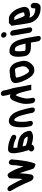

<svg xmlns="http://www.w3.org/2000/svg" viewBox="1664 -2470 958 4407"><g transform="rotate(-90 2142.5 -266.0)"><path d="M681 -501C690 -485 693 -469 688 -454L684 -442C682 -430 682 -422 681 -410C676 -357 674 -298 663 -250C655 -210 651 -152 642 -114C637 -93 631 -60 625 -42C617 -21 615 7 605 25C601 52 583 70 562 67C536 63 485 40 477 22C463 -6 457 -35 445 -69C423 -146 397 -222 371 -296C370 -284 369 -272 368 -261C365 -181 352 -109 343 -36C337 -2 314 30 266 22C214 13 195 -28 175 -77C152 -137 122 -198 95 -254C61 -329 23 -398 -16 -463C-29 -484 -46 -506 -40 -534C-35 -560 -9 -583 32 -569C54 -561 64 -548 77 -530C115 -462 148 -413 183 -341C204 -294 218 -268 238 -224C244 -283 249 -346 250 -408C251 -448 249 -495 256 -526L264 -536C274 -548 293 -562 311 -568C350 -581 377 -540 393 -513C436 -442 471 -369 500 -280C511 -250 519 -230 527 -202C531 -231 534 -272 541 -297C544 -316 550 -354 552 -374C557 -415 552 -457 564 -493L568 -506C572 -521 581 -532 596 -538C632 -552 667 -527 681 -501Z M957 -437H954C953 -430 953 -424 953 -417C954 -396 953 -373 960 -349L961 -341C968 -344 976 -345 983 -345H989C997 -345 1007 -344 1020 -341C1057 -336 1087 -326 1122 -319C1150 -313 1175 -300 1199 -289C1234 -273 1265 -244 1288 -212C1312 -184 1325 -149 1338 -107C1361 -34 1315 -7 1259 7C1239 10 1216 16 1190 13C1153 10 1117 6 1086 -3L1050 -13C1045 -14 1035 -19 1029 -19C1022 12 991 33 957 40C922 49 887 23 875 -5C861 -40 879 -68 902 -78L898 -100C895 -107 893 -114 891 -121L885 -143C882 -150 881 -156 879 -163C870 -196 856 -236 850 -272L838 -345C828 -388 827 -433 830 -467C834 -516 861 -560 921 -560H940C959 -560 983 -554 1001 -554C1009 -553 1017 -551 1028 -550C1058 -544 1094 -535 1120 -524L1135 -518C1152 -513 1165 -504 1181 -498C1206 -489 1222 -485 1238 -464C1276 -414 1237 -362 1184 -374C1162 -381 1139 -389 1120 -401H1119C1104 -405 1090 -413 1074 -417C1055 -422 1031 -431 1009 -431C1002 -432 996 -433 990 -434C985 -434 964 -437 957 -437ZM985 -225C986 -223 987 -221 987 -218C993 -192 1000 -172 1007 -148C1023 -144 1035 -140 1049 -135L1063 -131C1067 -130 1077 -127 1081 -126L1099 -121C1116 -119 1135 -112 1153 -112C1162 -111 1171 -110 1182 -109H1191C1198 -110 1205 -112 1211 -113C1206 -128 1203 -139 1194 -148C1187 -157 1175 -174 1164 -179C1150 -186 1133 -196 1116 -199L1096 -203C1077 -208 1058 -210 1040 -217C1034 -218 1017 -220 1009 -222H1004C997 -222 991 -223 985 -225Z M1755 -5 1745 -63C1740 -89 1731 -128 1724 -154C1708 -208 1691 -281 1670 -328L1650 -367C1644 -376 1641 -382 1638 -386C1633 -392 1612 -415 1604 -415C1600 -416 1597 -418 1594 -419C1592 -419 1589 -419 1586 -418C1585 -418 1584 -418 1583 -417C1561 -390 1554 -343 1551 -296C1548 -262 1551 -216 1552 -182C1549 -165 1555 -139 1558 -123L1571 -51C1577 -17 1555 11 1521 11C1487 11 1454 -17 1448 -51L1435 -123C1434 -131 1432 -140 1431 -151C1422 -199 1428 -227 1425 -273C1425 -327 1430 -381 1441 -426C1449 -454 1461 -476 1476 -497C1495 -524 1527 -542 1575 -542C1609 -540 1640 -527 1664 -512C1750 -455 1795 -355 1826 -230C1842 -172 1858 -122 1868 -63L1878 -5C1884 28 1861 57 1828 57C1795 57 1761 28 1755 -5Z M2269 -663 2281 -596C2289 -565 2301 -531 2308 -500C2310 -491 2313 -480 2317 -467C2327 -435 2334 -399 2340 -363L2371 -188C2377 -152 2388 -114 2394 -80L2403 -28C2403 -25 2383 -25 2341 -28C2301 -25 2280 -25 2280 -28L2278 -40C2273 -67 2265 -106 2257 -134C2242 -194 2217 -291 2193 -342C2185 -358 2173 -376 2161 -386C2159 -382 2156 -377 2154 -372C2141 -351 2132 -322 2122 -298C2110 -265 2096 -206 2089 -169L2087 -157V-135C2086 -113 2086 -89 2090 -64L2101 0C2107 34 2085 62 2051 62C2017 62 1984 34 1978 0L1967 -64C1961 -100 1963 -145 1963 -182C1963 -202 1967 -214 1970 -232C1972 -250 1990 -315 1996 -331C2001 -349 2008 -365 2014 -383C2021 -404 2030 -423 2040 -442C2057 -473 2073 -501 2113 -512C2138 -519 2160 -512 2183 -504C2172 -542 2161 -577 2154 -618L2146 -663C2140 -696 2163 -725 2196 -725C2229 -725 2263 -696 2269 -663Z M2571 -374H2570C2569 -373 2565 -369 2565 -366L2572 -329C2579 -291 2592 -264 2604 -233C2617 -200 2635 -162 2655 -135C2667 -118 2676 -103 2690 -89L2695 -84L2706 -80H2733L2742 -82C2756 -90 2766 -99 2776 -111C2786 -122 2797 -130 2805 -142C2823 -171 2832 -211 2819 -264C2806 -311 2795 -386 2754 -399L2753 -400C2748 -401 2744 -401 2739 -401H2735C2729 -400 2721 -399 2711 -398C2688 -396 2662 -390 2639 -390H2606C2596 -382 2583 -381 2571 -374ZM2552 -500C2562 -509 2573 -513 2587 -513H2617C2619 -513 2622 -513 2626 -514C2655 -519 2688 -524 2721 -524C2749 -522 2769 -520 2791 -509C2829 -489 2862 -460 2886 -424C2911 -381 2927 -330 2940 -272C2964 -183 2945 -113 2914 -66C2903 -49 2889 -37 2877 -22C2843 15 2813 43 2737 43C2718 44 2701 42 2688 37C2628 18 2590 -27 2556 -79C2524 -124 2501 -180 2477 -234C2465 -260 2455 -296 2449 -327L2445 -350C2444 -358 2442 -367 2441 -376C2434 -431 2463 -468 2501 -486C2515 -494 2530 -500 2552 -500Z M3346 -158C3336 -213 3320 -263 3305 -313L3298 -327C3286 -348 3277 -375 3257 -388L3245 -395C3237 -398 3226 -400 3218 -402L3206 -404C3201 -405 3195 -405 3190 -405C3189 -405 3189 -405 3189 -404C3187 -403 3186 -401 3185 -398C3176 -380 3168 -362 3169 -335C3167 -297 3171 -253 3175 -211L3182 -170C3193 -161 3218 -160 3234 -158ZM3471 193C3438 193 3404 164 3398 131L3369 -35H3270C3261 -35 3252 -35 3243 -36L3222 -38C3207 -41 3193 -43 3179 -46C3148 -54 3112 -74 3093 -100C3073 -124 3064 -139 3057 -180C3043 -262 3034 -375 3058 -438C3073 -484 3102 -528 3170 -528C3190 -528 3209 -526 3227 -521C3274 -512 3316 -488 3347 -458C3367 -438 3380 -415 3395 -390C3410 -364 3422 -338 3431 -305C3446 -247 3464 -191 3476 -126L3521 131C3527 164 3504 193 3471 193Z M3651 -450 3718 -67C3724 -34 3701 -5 3668 -5C3635 -5 3601 -34 3595 -67L3528 -450C3522 -483 3545 -511 3578 -511C3611 -511 3645 -483 3651 -450ZM3608 -659C3614 -624 3589 -595 3555 -595C3521 -595 3488 -622 3482 -656C3476 -691 3501 -720 3536 -720C3570 -720 3602 -693 3608 -659Z M3889 -417 3893 -400C3895 -393 3897 -385 3900 -378C3901 -375 3901 -373 3902 -372C3907 -362 3912 -349 3918 -332C3938 -278 3956 -217 3988 -179C3991 -178 3993 -178 3996 -179C4012 -181 4027 -184 4041 -187C4064 -192 4065 -196 4061 -221C4060 -226 4058 -233 4055 -242C4047 -269 4039 -299 4026 -322L4011 -348C4010 -351 4007 -356 4001 -363C3990 -377 3969 -404 3954 -413C3951 -415 3947 -417 3943 -417ZM3762 -431 3753 -479 3817 -540H3921C3981 -540 4022 -508 4058 -470C4099 -425 4131 -384 4152 -323C4164 -291 4178 -257 4184 -221C4195 -158 4181 -124 4152 -95C4125 -70 4078 -63 4030 -56C3995 -52 3968 -62 3941 -74C3946 -48 3956 -34 3965 -15C3974 -1 3984 8 3995 19C3998 23 4003 28 4007 30C4041 49 4081 64 4134 64H4151C4151 63 4152 62 4153 62C4156 50 4157 41 4156 27L4157 12C4157 -5 4163 -18 4175 -28C4215 -61 4280 -21 4281 32V46C4282 93 4273 127 4250 155C4230 178 4213 187 4175 187H4156C4149 187 4141 187 4134 186L4102 183C4069 178 4045 174 4020 162L4005 156C3998 153 3990 149 3982 146C3948 129 3923 109 3898 81C3877 61 3862 33 3846 8C3830 -21 3820 -56 3813 -97L3799 -173C3782 -258 3777 -344 3762 -431Z"/></g></svg>

Font: Blanket
Style: ReversedObl
Weight: 700
Foundry: Cannot Into Space Fonts
Version: Version 0.9